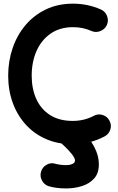

<svg xmlns="http://www.w3.org/2000/svg" viewBox="-20 -743 656 1065"><path d="M572.8 -604.5Q562 -580.6 536.6 -570.6Q511.2 -560.5 486.8 -571.3Q439.9 -592.3 385.3 -592.3Q312 -592.3 260.7 -556.6Q209.5 -521 182.6 -460.2Q155.8 -399.4 155.8 -323.2Q155.8 -250 181.6 -193.4Q207.5 -136.7 258.3 -104.5Q309.1 -72.3 383.3 -72.3Q446.8 -72.3 500.5 -100.6Q523.9 -113.3 549.6 -105.2Q575.2 -97.2 587.4 -73.2Q600.1 -49.8 592 -24.4Q584 1 560.1 13.7Q477.5 57.1 383.3 57.1Q301.3 57.1 235.4 28.3Q169.4 -0.5 122.6 -52.2Q75.7 -104 50.5 -173.3Q25.4 -242.7 25.4 -323.2Q25.4 -403.8 50 -476.1Q74.7 -548.3 121.6 -603.8Q168.5 -659.2 234.9 -690.9Q301.3 -722.7 385.3 -722.7Q424.3 -722.7 463.4 -714.8Q502.4 -707 539.6 -690.4Q564 -679.7 573.7 -654.3Q583.5 -628.9 572.8 -604.5ZM300.8 -47.9Q317.9 -68.4 344.5 -71.3Q371.1 -74.2 392.1 -57.1Q410.6 -42 433.8 -19Q457 3.9 478.8 33.4Q500.5 63 514.4 97.4Q528.3 131.8 528.3 169.4Q528.3 218.3 502 247.3Q475.6 276.4 434.1 289.3Q392.6 302.2 347.2 302.2Q293.5 302.2 252 290.5Q226.6 283.2 213.4 259.3Q200.2 235.4 207.5 210Q214.4 184.6 238.3 170.9Q262.2 157.2 287.6 165.5Q295.9 168 312.3 170.4Q328.6 172.9 343.3 172.9Q367.7 172.9 381.8 166.3Q396 159.7 396 147.5Q396 134.8 380.4 114.5Q364.7 94.2 344.5 74.5Q324.2 54.7 310.1 43.5Q289.6 26.4 286.9 -0.2Q284.2 -26.9 300.8 -47.9Z"/></svg>

Font: Mikhak-DS2-FD Bold
Style: Regular
Weight: 700
Designer: Amin Abedi
Version: Version 3.4